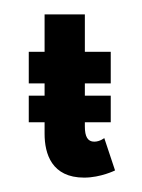

<svg xmlns="http://www.w3.org/2000/svg" viewBox="-20 -243 197 267"><path d="M42 -171H20V-127H42V-110H20V-73H42V-57C42 -29 52 4 97 4C120 4 140 -6 140 -6L125 -51C125 -51 119 -46 111 -46C102 -46 98 -53 98 -67V-73H134V-110H98V-127H134V-171H98V-223H42Z"/></svg>

Font: Hussar Tani
Style: Dwa
Weight: 700
Foundry: Cannot Into Space Fonts
Version: Version 0.92